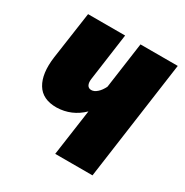

<svg xmlns="http://www.w3.org/2000/svg" viewBox="-130 -639 717 745"><g transform="rotate(30 228.5 -266.5)"><path d="M457 -533.2 382.8 0H215.8L245.1 -207Q196.3 -159.7 129.9 -158.2Q66.9 -157.7 40.8 -201.2Q14.6 -244.6 24.9 -321.8L55.2 -533.2H221.2L191.9 -321.8Q189.5 -304.7 194.8 -294.4Q200.2 -284.2 212.9 -284.2Q225.6 -284.2 238.5 -295.7Q251.5 -307.1 261.2 -327.1L290 -533.2Z"/></g></svg>

Font: Fira Sans Compressed ExtraBold
Style: Italic
Weight: 800
Width: 3
Italic angle: -8°
Designer: Carrois Corporate & Edenspiekermann AG
Foundry: Carrois Corporate GbR & Edenspiekermann AG
Version: Version 4.203;PS 004.203;hotconv 1.0.88;makeotf.lib2.5.64775